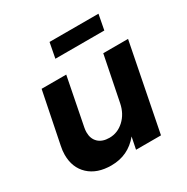

<svg xmlns="http://www.w3.org/2000/svg" viewBox="-168 -881 1008 1033"><g transform="rotate(-30 336.0 -364.0)"><path d="M43 -168Q43 -193 49 -221L113 -538H266L208 -243Q205 -228 205 -214Q205 -174 229.5 -150.5Q254 -127 298 -127Q349 -127 388.5 -163.5Q428 -200 440 -259L496 -538H650L544 0H389L404 -74Q338 7 233 7Q145 7 94 -40.5Q43 -88 43 -168ZM276 -735H580L562 -641H258Z"/></g></svg>

Font: Gontserrat SemiBold
Style: Italic
Weight: 600
Italic angle: -11.3°
Designer: Julieta Ulanovsky
Foundry: Julieta Ulanovsky
Version: Version 6.001